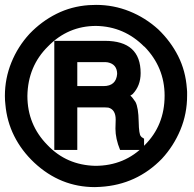

<svg xmlns="http://www.w3.org/2000/svg" viewBox="-35 -744 792 785"><path d="M281 -305V-131H187V-577H394Q540 -577 540 -445Q540 -393 507 -359L498 -353Q504 -348 509 -341Q514 -334 519 -327Q531 -304 532 -247Q533 -194 541 -187L544 -184L540 -186L554 -177V-131H456Q437 -177 437 -218L438 -255Q438 -296 408 -304Q405 -304 400 -304.5Q395 -305 392 -305ZM281 -392H388Q440 -392 444 -442V-441Q444 -481 406 -489Q402 -490 397 -490Q392 -490 388 -490H281ZM358 -724Q429 -724 494 -698Q559 -672 612 -624Q663 -575 693.5 -514.5Q724 -454 729 -382V-383Q730 -376 730 -368.5Q730 -361 730 -353Q730 -279 702.5 -213Q675 -147 627 -95Q524 11 376 20L353 21Q212 21 105 -79Q53 -128 23 -188Q-7 -248 -13 -317Q-14 -325 -14.5 -333.5Q-15 -342 -15 -352Q-15 -423 11.5 -488.5Q38 -554 86 -606Q135 -657 196 -687.5Q257 -718 328 -723ZM358 -638Q243 -638 161 -554Q79 -473 77 -352Q77 -234 159 -151Q237 -69 354 -66Q475 -66 556 -150Q638 -231 638 -353Q638 -469 555 -554V-553Q473 -636 358 -638Z"/></svg>

Font: Ekushey Amar Bangla
Style: Bold
Weight: 700
Designer: Al Mamun Sumon
Foundry: Al Mamun Sumon
Version: Version 1.0